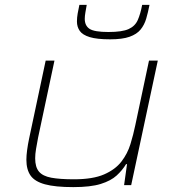

<svg xmlns="http://www.w3.org/2000/svg" viewBox="-20 -758 732 786"><path d="M280 8Q206 8 164 -3.5Q122 -15 105 -39.5Q88 -64 88 -104Q88 -121 91 -143.5Q94 -166 99 -190L167 -510H203L136 -195Q131 -169 127.5 -148Q124 -127 124 -110Q124 -74 139.5 -55.5Q155 -37 190 -30.5Q225 -24 283 -24Q360 -24 406 -44Q452 -64 477 -96.5Q502 -129 514 -168Q526 -207 534 -246L590 -510H626L517 0H488L500 -86H496Q481 -61 457.5 -39.5Q434 -18 392.5 -5Q351 8 280 8ZM431 -597Q377 -597 347.5 -606Q318 -615 306.5 -631.5Q295 -648 295 -670Q295 -686 298 -703Q301 -720 305 -738H335Q332 -721 329.5 -706.5Q327 -692 327 -681Q327 -653 346.5 -640Q366 -627 424 -627Q480 -627 506.5 -639Q533 -651 544 -676Q555 -701 562 -738H592Q586 -707 578.5 -681.5Q571 -656 555.5 -637Q540 -618 510.5 -607.5Q481 -597 431 -597Z"/></svg>

Font: Saira Expanded Thin
Style: Italic
Weight: 250
Width: 7
Italic angle: -12°
Designer: Hector Gatti with collaboration of the Omnibus-Type team
Foundry: Omnibus-Type
Version: Version 1.101